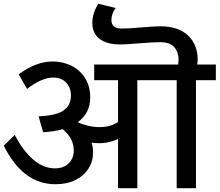

<svg xmlns="http://www.w3.org/2000/svg" viewBox="-20 -995 1161 1015"><path d="M1121 -571H1016V0H914V-571H706V0H604V-260Q585 -251 559 -244.5Q533 -238 506 -238Q485 -238 464 -241Q472 -217 472 -190Q472 -142 447.5 -103.5Q423 -65 378 -43Q333 -21 274 -21Q101 -21 0 -225L58 -282Q100 -200 154.5 -152.5Q209 -105 271 -105Q316 -105 343 -131.5Q370 -158 370 -200Q370 -263 312 -312Q262 -299 208 -296L184 -380Q277 -384 316 -411Q355 -438 355 -491Q355 -531 330 -558Q305 -585 261 -585Q201 -585 123 -525L79 -602Q170 -670 259 -670Q311 -670 356.5 -648Q402 -626 429.5 -582.5Q457 -539 457 -479Q457 -397 391 -349Q413 -338 444.5 -330.5Q476 -323 506 -323Q564 -323 604 -350V-571H478V-654H922Q924 -670 924 -680Q924 -719 901.5 -745.5Q879 -772 826 -772Q791 -772 717 -766Q647 -760 615 -760Q545 -760 506.5 -789.5Q468 -819 468 -874Q468 -900 477 -927.5Q486 -955 500 -975L591 -953Q569 -921 569 -890Q569 -867 582 -855.5Q595 -844 625 -844Q659 -844 727 -850Q795 -856 826 -856Q923 -856 974 -807.5Q1025 -759 1025 -679Q1025 -672 1023 -654H1121Z"/></svg>

Font: Martel Sans SemiBold
Style: Regular
Weight: 600
Designer: Dan Reynolds and Mathieu Réguer
Foundry: Dan Reynolds and Mathieu Réguer
Version: Version 1.002; ttfautohint (v1.1) -l 5 -r 5 -G 72 -x 0 -D la